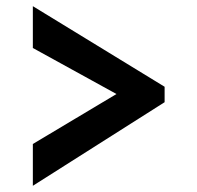

<svg xmlns="http://www.w3.org/2000/svg" viewBox="-20 -599 636 619"><path d="M85.9 0V-134.8L355.5 -295.9L85.9 -444.3V-579.1L510.7 -319.3V-269.5Z"/></svg>

Font: Sen
Style: Bold
Weight: 700
Designer: Kosal Sen, Philatype
Foundry: Philatype
Version: Version 2.000;gftools[0.9.31]